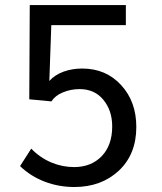

<svg xmlns="http://www.w3.org/2000/svg" viewBox="-20 -731 641 762"><path d="M274.9 11.2C346.2 11.2 404.8 -10.3 451.2 -53.2C497.6 -96.7 521 -154.3 521 -227.1C521 -293.9 501 -349.6 460.9 -393.1C420.9 -437 369.1 -459 306.2 -459C253.9 -459 204.6 -442.4 175.8 -409.7L183.6 -631.3H479.5V-710.9H98.1L96.2 -336.9L184.1 -328.6C193.8 -343.8 209 -356 229.5 -364.3C250.5 -373 272.5 -377.4 295.4 -377.4C335.4 -377.4 367.2 -363.3 390.1 -335C413.6 -306.6 425.3 -271.5 425.3 -229C425.3 -179.7 411.6 -140.6 383.8 -111.3C356 -82.5 319.3 -67.9 273.9 -67.9C213.4 -67.9 151.4 -91.8 104 -141.1L59.6 -71.8C116.7 -16.6 194.3 11.2 274.9 11.2Z"/></svg>

Font: Ride
Style: Regular
Weight: 400
Version: Version 3.000